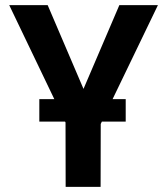

<svg xmlns="http://www.w3.org/2000/svg" viewBox="-20 -731 640 751"><path d="M471.7 -255.4H378.4L374 -246.1L373.5 0H236.8L236.3 -252L234.4 -255.4H133.8V-343.3H192.4L16.1 -710.9H166.5L306.6 -383.3L446.8 -710.9H597.7L420.4 -343.3H471.7Z"/></svg>

Font: Roboto Mono
Style: Bold
Weight: 700
Designer: Google
Version: Version 2.000985; 2015; ttfautohint (v1.3)